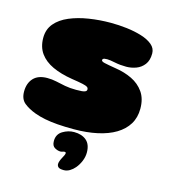

<svg xmlns="http://www.w3.org/2000/svg" viewBox="-110 -603 815 914"><g transform="rotate(15 298.0 -146.0)"><path d="M283.5 21.5Q238.5 21.5 203.2 18.8Q168 16 140.2 10.5Q112.5 5 89.5 -3.5Q54.5 -16.5 31.8 -35Q9 -53.5 9 -91Q9 -132 32 -156.8Q55 -181.5 100 -181.5Q123 -181.5 144.5 -176.8Q166 -172 190.5 -167.2Q215 -162.5 246 -162.5Q263 -162.5 274.5 -163.5Q286 -164.5 292 -168Q298 -171.5 298 -178Q298 -185.5 292.2 -189.8Q286.5 -194 268.5 -198Q250.5 -202 214 -207.5Q157.5 -216.5 116.5 -235.5Q75.5 -254.5 53.2 -285.5Q31 -316.5 31 -361.5Q31 -403.5 55.5 -432.5Q80 -461.5 122 -479.2Q164 -497 216.2 -505.2Q268.5 -513.5 324 -513.5Q363 -513.5 403 -508.8Q443 -504 476.8 -493.5Q510.5 -483 531 -465.8Q551.5 -448.5 551.5 -423Q551.5 -389 535.8 -368.5Q520 -348 496.2 -339.2Q472.5 -330.5 448 -330.5Q417.5 -330.5 391.2 -336Q365 -341.5 352 -341.5Q344 -341.5 338.8 -340.5Q333.5 -339.5 331.2 -337.2Q329 -335 329 -331Q329 -324.5 345 -320.8Q361 -317 403.5 -310Q446.5 -303.5 483.2 -285.8Q520 -268 542.5 -236Q565 -204 565 -154.5Q565 -111 545 -78.2Q525 -45.5 488 -23.2Q451 -1 399.2 10.2Q347.5 21.5 283.5 21.5ZM288.5 222Q268 222 261.2 215.8Q254.5 209.5 254.5 200.5Q254.5 193.5 257.8 184.8Q261 176 265.5 168Q270.5 159.5 273.5 152.5Q276.5 145.5 276.5 142Q276.5 139.5 275 138Q273.5 136.5 269.5 136.5Q265 136.5 260.2 138.5Q255.5 140.5 249.5 140.5Q236.5 140.5 221.8 132.2Q207 124 207 100Q207 66.5 233.8 50.2Q260.5 34 289.5 34Q327.5 34 350.2 53.2Q373 72.5 373 113Q373 134.5 364.2 155.5Q355.5 176.5 342 192.5Q331 205.5 317 213.8Q303 222 288.5 222Z"/></g></svg>

Font: Gluten Black
Style: Regular
Weight: 900
Designer: Tyler Finck
Foundry: Etcetera Type Company
Version: Version 1.300